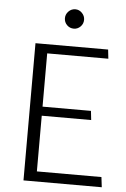

<svg xmlns="http://www.w3.org/2000/svg" viewBox="-58 -906 620 948"><g transform="rotate(5 251.5 -432.0)"><path d="M483 0 477 -50H157V-326H402L397 -371H157V-635H460L455 -680H95V0ZM277 -768Q296 -768 310 -782Q324 -796 324 -816Q324 -835 310 -849.5Q296 -864 277 -864Q257 -864 243 -849.5Q229 -835 229 -816Q229 -796 243 -782Q257 -768 277 -768Z"/></g></svg>

Font: Catamaran Light
Style: Regular
Weight: 300
Designer: Pria Ravichandran
Version: Version 2.000